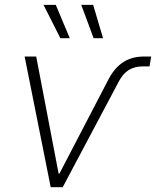

<svg xmlns="http://www.w3.org/2000/svg" viewBox="-20 -775 646 795"><path d="M189.9 0 82 -541H129.9L222.7 -56.2H226.1L429.7 -447.3Q454.6 -494.6 490.5 -517.8Q526.4 -541 577.1 -541H606L599.1 -500H570.3Q537.1 -500 513.2 -485.1Q489.3 -470.2 472.2 -438L239.7 0ZM367.7 -616.7 316.4 -754.9H365.7L406.7 -616.7ZM230 -616.7 160.2 -754.9H210.9L269 -616.7Z"/></svg>

Font: Inter 17pt ExtraLight
Style: Italic
Weight: 250
Italic angle: -9.3988°
Version: Version 4.001;git-66647c0bb